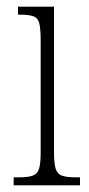

<svg xmlns="http://www.w3.org/2000/svg" viewBox="-20 -556 268 576"><path d="M21 0V-24H36Q64 -24 78 -29Q92 -34 97 -49.5Q102 -65 102 -99V-434Q102 -469 98 -485.5Q94 -502 80.5 -507Q67 -512 41 -512H34V-536H142V-100Q142 -66 147 -50Q152 -34 166 -29Q180 -24 207 -24H220V0Z"/></svg>

Font: Noto Serif Myanmar ExtraCondensed ExtraLight
Style: Regular
Weight: 200
Width: 2
Designer: Ben Mitchell and the Monotype Design Team
Foundry: Monotype Imaging Inc.
Version: Version 2.106; ttfautohint (v1.8.4.7-5d5b)